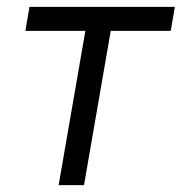

<svg xmlns="http://www.w3.org/2000/svg" viewBox="-20 -540 530 560"><path d="M54 -450H229L151 0H225L303 -450H478L490 -520H66Z"/></svg>

Font: Fixel Display
Style: Italic
Weight: 400
Italic angle: -10°
Designer: AlfaBravo + MacPaw
Foundry: Kyrylo Tkachov, Marchela Mozhyna, Serhii Makarenko, Maria Weinstein, Zakhar Kryvoshyya
Version: Version 1.210;Glyphs 3.2 (3217)